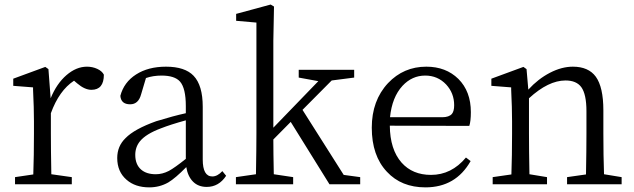

<svg xmlns="http://www.w3.org/2000/svg" viewBox="-20 -808 2779 842"><path d="M45.9 0V-31.2L126 -43Q128.9 -125 128.9 -222.7V-276.4Q128.9 -334 125 -414.1Q125 -420.9 125 -424.8L38.1 -431.6V-462.9L178.7 -514.6L192.4 -504.9L202.1 -377Q228.5 -441.4 271.5 -478.5Q314.5 -515.6 361.3 -515.6Q385.7 -515.6 406.7 -505.9Q427.7 -496.1 435.5 -480.5Q435.5 -414.1 380.9 -414.1Q351.6 -414.1 318.4 -442.4L304.7 -454.1Q239.3 -411.1 203.1 -311.5V-222.7Q203.1 -153.3 205.1 -43.9L294.9 -31.2V0Z M634.8 13.7Q573.2 13.7 535.2 -19.5Q494.1 -54.7 494.1 -115.2Q494.1 -167 530.3 -202.1Q569.3 -242.2 665 -276.4Q741.2 -299.8 794.9 -311.5V-342.8Q794.9 -420.9 769.5 -450.2Q746.1 -476.6 688.5 -476.6Q651.4 -476.6 620.1 -465.8L598.6 -393.6Q586.9 -350.6 550.8 -350.6Q510.7 -350.6 507.8 -387.7Q523.4 -447.3 576.7 -481.4Q629.9 -515.6 708 -515.6Q791 -515.6 829.1 -475.6Q869.1 -433.6 869.1 -339.8V-108.4Q869.1 -34.2 911.1 -34.2Q933.6 -34.2 955.1 -57.6L971.7 -37.1Q939.5 11.7 886.7 11.7Q849.6 11.7 826.7 -11.2Q803.7 -34.2 796.9 -75.2Q749 -26.4 717.8 -7.8Q679.7 13.7 634.8 13.7ZM663.1 -43.9Q692.4 -43.9 720.7 -58.6Q746.1 -72.3 794.9 -111.3V-280.3Q727.5 -261.7 685.5 -245.1Q620.1 -220.7 593.8 -188.5Q573.2 -163.1 573.2 -128.9Q573.2 -86.9 598.6 -64.5Q622.1 -43.9 663.1 -43.9Z M1014.6 0V-31.2L1102.5 -43.9Q1104.5 -159.2 1104.5 -222.7V-709L1015.6 -716.8V-747.1L1167 -788.1L1181.6 -779.3L1178.7 -628.9V-248L1376 -452.1L1290 -467.8V-502H1533.2V-467.8L1434.6 -455.1L1306.6 -326.2L1487.3 -41L1559.6 -31.2V0H1424.8L1254.9 -273.4L1178.7 -196.3Q1178.7 -141.6 1180.7 -43.9L1265.6 -31.2V0Z M1845.7 13.7Q1740.2 13.7 1676.8 -54.7Q1610.4 -125 1610.4 -248Q1610.4 -367.2 1681.6 -443.4Q1750 -515.6 1849.6 -515.6Q1935.5 -515.6 1990.2 -461.9Q2044.9 -407.2 2044.9 -316.4Q2044.9 -276.4 2038.1 -255.9L1689.5 -256.8Q1690.4 -152.3 1741.2 -94.7Q1789.1 -41 1870.1 -41Q1960 -41 2023.4 -117.2L2043.9 -101.6Q1978.5 13.7 1845.7 13.7ZM1690.4 -293.9H1918.9Q1949.2 -293.9 1961.9 -308.6Q1971.7 -320.3 1971.7 -346.7Q1971.7 -399.4 1936.5 -437.5Q1899.4 -476.6 1844.7 -476.6Q1787.1 -476.6 1745.1 -431.6Q1699.2 -381.8 1690.4 -293.9Z M2140.6 0V-31.2L2222.7 -43Q2225.6 -125 2225.6 -222.7V-276.4Q2225.6 -334 2221.7 -415Q2221.7 -421.9 2221.7 -424.8L2134.8 -431.6V-462.9L2275.4 -514.6L2289.1 -504.9L2296.9 -415Q2339.8 -461.9 2391.6 -488.8Q2443.4 -515.6 2492.2 -515.6Q2560.5 -515.6 2592.8 -471.7Q2626 -425.8 2626 -324.2V-222.7Q2626 -125 2628.9 -43.9L2706.1 -31.2V0H2466.8V-31.2L2549.8 -43Q2551.8 -150.4 2551.8 -222.7V-320.3Q2551.8 -394.5 2529.3 -425.8Q2507.8 -455.1 2460 -455.1Q2384.8 -455.1 2299.8 -377V-222.7Q2299.8 -151.4 2301.8 -43.9L2378.9 -31.2V0Z"/></svg>

Font: Bpmf Zihi Only R
Style: R
Weight: 400
Foundry: But Ko
Version: Version 1.320